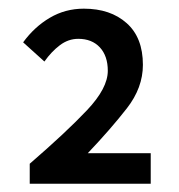

<svg xmlns="http://www.w3.org/2000/svg" viewBox="-20 -832 423 454"><path d="M50.3 -397.5V-444.8Q136.7 -519.5 185.8 -571.5Q234.9 -623.5 234.9 -664.6Q234.9 -699.7 216.1 -720Q197.3 -740.2 165 -740.2Q141.6 -740.2 121.6 -725.1Q101.6 -710 85 -686.5L34.7 -731.9Q61.5 -768.6 97.9 -790Q134.3 -811.5 178.2 -811.5Q241.2 -811.5 279.5 -777.3Q317.9 -743.2 317.9 -678.7Q317.9 -624.5 280 -575.9Q242.2 -527.3 187.5 -469.7H336.4V-397.5Z"/></svg>

Font: Akatab
Style: Bold
Weight: 700
Designer: SIL Global
Foundry: SIL Global
Version: Version 4.100